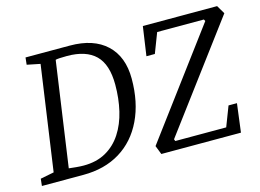

<svg xmlns="http://www.w3.org/2000/svg" viewBox="-89 -808 1313 969"><g transform="rotate(-15 567.5 -324.0)"><path d="M20 0 24 -37 95 -51 173 -597 104 -611 108 -648H339Q463 -648 530.5 -584.5Q598 -521 598 -406Q598 -283 554 -191Q510 -99 429 -49.5Q348 0 237 0ZM251 -45Q318 -45 367 -72.5Q416 -100 448 -149Q480 -198 495 -262Q510 -326 510 -398Q510 -504 460.5 -552.5Q411 -601 312 -601Q291 -601 273.5 -600Q256 -599 252 -597L174 -51Q190 -49 212 -47Q234 -45 251 -45ZM644 0 626 -46 1032 -591 1027 -600H783L743 -496H699L721 -648H1109L1135 -604L725 -55L729 -45H995L1035 -149H1079L1060 0Z"/></g></svg>

Font: Faustina
Style: Italic
Weight: 400
Italic angle: -8°
Designer: Alfonso Garcia
Foundry: http://www.omnibus-type.com
Version: Version 1.200